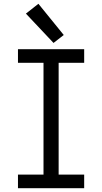

<svg xmlns="http://www.w3.org/2000/svg" viewBox="-20 -995 540 1015"><path d="M75 0H425V-72H290V-663H425V-735H75V-663H210V-72H75ZM263 -768 317 -810 183 -975 117 -923Z"/></svg>

Font: Iosevka SS09
Style: Regular
Weight: 400
Monospace: yes
Designer: Belleve Invis
Foundry: Belleve Invis
Version: Version 5.2.1; ttfautohint (v1.8.3)